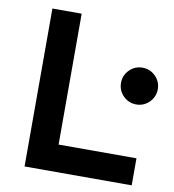

<svg xmlns="http://www.w3.org/2000/svg" viewBox="-82 -802 790 874"><g transform="rotate(10 313.0 -365.0)"><path d="M89.8 0V-730H225.1V-125H585V0ZM481 -391.1Q456.1 -416 456.1 -451.2Q456.1 -486.3 481 -511.2Q505.9 -536.1 541 -536.1Q576.2 -536.1 601.1 -511.2Q626 -486.3 626 -451.2Q626 -416 601.1 -391.1Q576.2 -366.2 541 -366.2Q505.9 -366.2 481 -391.1Z"/></g></svg>

Font: Miedinger*
Style: Bold
Weight: 700
Version: Version 001.000